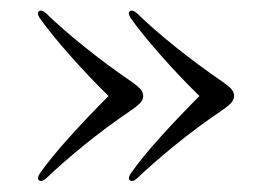

<svg xmlns="http://www.w3.org/2000/svg" viewBox="-20 -416 511 360"><path d="M419 -236Q419 -230.5 415 -225Q411 -219.5 397.5 -210Q347.5 -176 306 -142Q264.5 -108 237 -81.5Q228.5 -74 223.5 -78Q219 -81 225 -90.5Q245.5 -120 281.2 -159.5Q317 -199 354 -236Q318.5 -270.5 282.2 -311.5Q246 -352.5 225 -382Q219 -391.5 223.5 -395Q228.5 -398.5 237 -391Q265.5 -363 308.5 -328.5Q351.5 -294 397.5 -262.5Q411 -253 415 -247.5Q419 -242 419 -236ZM248.5 -236Q248.5 -230.5 244.5 -225Q240.5 -219.5 227 -210Q177 -176 135.5 -142Q94 -108 66.5 -81.5Q58 -74 53 -78Q48.5 -81 54.5 -90.5Q75 -120 110.8 -159.5Q146.5 -199 183.5 -236Q148 -270.5 111.8 -311.5Q75.5 -352.5 54.5 -382Q48.5 -391.5 53 -395Q58 -398.5 66.5 -391Q95 -363 138 -328.5Q181 -294 227 -262.5Q240.5 -253 244.5 -247.5Q248.5 -242 248.5 -236Z"/></svg>

Font: Fraunces 72pt Light
Style: Regular
Weight: 300
Version: Version 1.000;[0bf87f6ff]